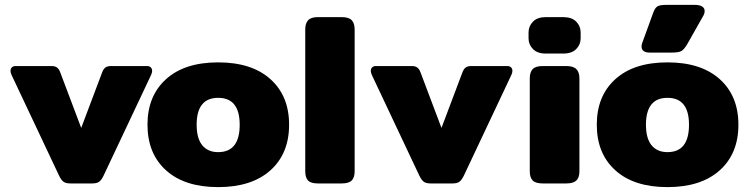

<svg xmlns="http://www.w3.org/2000/svg" viewBox="-20 -750 3062 785"><path d="M221 -33 28 -442Q23 -452 23 -460Q23 -469 28.5 -474.5Q34 -480 44 -480H190Q205 -480 213 -474Q221 -468 226 -455L312 -227L398 -455Q403 -468 411 -474Q419 -480 434 -480H581Q591 -480 596.5 -474.5Q602 -469 602 -460Q602 -452 597 -442L404 -33Q395 -14 385.5 -7Q376 0 357 0H268Q249 0 239.5 -7Q230 -14 221 -33Z M583 -240Q583 -358 659 -426.5Q735 -495 872 -495Q1009 -495 1085.5 -426.5Q1162 -358 1162 -240Q1162 -122 1085.5 -53.5Q1009 15 872 15Q735 15 659 -53.5Q583 -122 583 -240ZM960 -240Q960 -350 872 -350Q784 -350 784 -240Q784 -184 807 -156Q830 -128 872 -128Q960 -128 960 -240Z M1228 -50V-629Q1228 -655 1240 -667.5Q1252 -680 1280 -680H1377Q1406 -680 1418 -667.5Q1430 -655 1430 -629V-50Q1430 -24 1418 -12Q1406 0 1377 0H1280Q1251 0 1239.5 -12Q1228 -24 1228 -50Z M1694 -33 1501 -442Q1496 -452 1496 -460Q1496 -469 1501.5 -474.5Q1507 -480 1517 -480H1663Q1678 -480 1686 -474Q1694 -468 1699 -455L1785 -227L1871 -455Q1876 -468 1884 -474Q1892 -480 1907 -480H2054Q2064 -480 2069.5 -474.5Q2075 -469 2075 -460Q2075 -452 2070 -442L1877 -33Q1868 -14 1858.5 -7Q1849 0 1830 0H1741Q1722 0 1712.5 -7Q1703 -14 1694 -33Z M2141 -593V-617Q2141 -643 2159 -661.5Q2177 -680 2211 -680H2283Q2318 -680 2336 -661.5Q2354 -643 2354 -617V-593Q2354 -568 2336 -549.5Q2318 -531 2283 -531H2211Q2177 -531 2159 -549.5Q2141 -568 2141 -593ZM2146 -50V-429Q2146 -455 2158 -467.5Q2170 -480 2199 -480H2295Q2324 -480 2336.5 -467.5Q2349 -455 2349 -429V-50Q2349 -24 2336.5 -12Q2324 0 2295 0H2199Q2170 0 2158 -12Q2146 -24 2146 -50Z M2603 -560Q2603 -568 2606 -575L2650 -696Q2657 -716 2666.5 -723Q2676 -730 2702 -730H2822Q2840 -730 2850.5 -723.5Q2861 -717 2861 -705Q2861 -694 2854 -683L2789 -568Q2777 -548 2766 -541.5Q2755 -535 2726 -535H2637Q2603 -535 2603 -560ZM2420 -240Q2420 -358 2496 -426.5Q2572 -495 2709 -495Q2846 -495 2922.5 -426.5Q2999 -358 2999 -240Q2999 -122 2922.5 -53.5Q2846 15 2709 15Q2572 15 2496 -53.5Q2420 -122 2420 -240ZM2797 -240Q2797 -350 2709 -350Q2621 -350 2621 -240Q2621 -184 2644 -156Q2667 -128 2709 -128Q2797 -128 2797 -240Z"/></svg>

Font: Mitr SemiBold
Style: Regular
Weight: 600
Designer: Thanarat Vachiruckul
Foundry: Cadson Demak
Version: Version 1.002